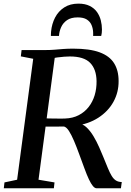

<svg xmlns="http://www.w3.org/2000/svg" viewBox="-24 -1012 704 1032"><path d="M-3.5 0 0 -31.5 68 -46 154.5 -696 88 -709 92 -743H222.5Q248 -743 270.8 -745Q293.5 -747 317.5 -748.8Q341.5 -750.5 369.5 -750.5Q458 -750.5 511.5 -730.8Q565 -711 589.2 -672.2Q613.5 -633.5 613.5 -576.5Q614 -516 585.8 -464.8Q557.5 -413.5 504.5 -379.2Q451.5 -345 377.5 -335L396 -347Q419 -348 440 -328.5Q461 -309 478.5 -279.8Q496 -250.5 509.2 -220.2Q522.5 -190 531 -169Q545.5 -133.5 556 -108Q566.5 -82.5 576.5 -66.2Q586.5 -50 599 -42Q611.5 -34 630.5 -33.5L626 0H495Q485.5 0 475.2 -12.2Q465 -24.5 453.8 -48.2Q442.5 -72 430 -106.5Q415.5 -145.5 401.5 -184Q387.5 -222.5 373.8 -254.8Q360 -287 346.8 -307.8Q333.5 -328.5 320 -332Q315.5 -332 302 -331.8Q288.5 -331.5 271 -331.5Q253.5 -331.5 236.8 -331.5Q220 -331.5 209.5 -331.5L216 -376Q225.5 -375.5 241.2 -375.2Q257 -375 274.5 -374.8Q292 -374.5 306.2 -374.5Q320.5 -374.5 326 -375Q367.5 -376.5 399.2 -393Q431 -409.5 452.5 -437Q474 -464.5 484.8 -500Q495.5 -535.5 495 -576Q494 -640 460.5 -674.2Q427 -708.5 351.5 -708.5Q340.5 -708.5 321.2 -707.2Q302 -706 283 -703.2Q264 -700.5 253.5 -696.5L273.5 -726L183 -46L269 -31.5L265.5 0ZM397.5 -992.5Q433.5 -992.5 458 -980.2Q482.5 -968 497 -947.8Q511.5 -927.5 517.8 -902.8Q524 -878 524 -853Q524 -843 523 -834.8Q522 -826.5 520 -819H476.5Q476.5 -823 476.8 -827.5Q477 -832 476.5 -839.5Q475.5 -860 467.8 -878Q460 -896 442.5 -907.2Q425 -918.5 393.5 -918.5Q358 -918.5 336.5 -903.8Q315 -889 304.8 -866.2Q294.5 -843.5 293 -819H249.5Q249.5 -825.5 249.8 -830.5Q250 -835.5 250.5 -842.5Q254.5 -884 272.2 -918Q290 -952 321.5 -972.2Q353 -992.5 397.5 -992.5Z"/></svg>

Font: Merriweather 72pt Medium
Style: Italic
Weight: 500
Italic angle: -7.8°
Version: Version 2.101